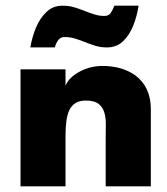

<svg xmlns="http://www.w3.org/2000/svg" viewBox="-20 -654 586 674"><path d="M509.5 0H351V-161.5L351.5 -219.5Q351.5 -241.5 346 -259.8Q340.5 -278 326 -289.5Q311.5 -301 280.5 -301Q238.5 -301 222.5 -265.5Q210 -237.5 210 -177V0H52V-410.5H210V-352.5Q220.5 -381 258.2 -401.8Q296 -422.5 340 -422.5Q408 -422.5 455 -389.5Q509.5 -348.5 509.5 -270.5ZM355 -487.5Q333.5 -487.5 315 -493.2Q296.5 -499 279 -506Q261.5 -513 244 -518.5Q226.5 -524 206.5 -524Q191.5 -524 183.5 -512Q175.5 -500 172.5 -487.5H86.5Q92.5 -523.5 106.2 -556.8Q120 -590 143 -612Q166 -634 199.5 -634Q222.5 -634 242 -628Q261.5 -622 278.8 -615Q296 -608 312.5 -603Q329 -598 347 -598Q361.5 -598 369 -609Q375 -618 381.5 -634H466.5Q461 -597.5 447.8 -564.2Q434.5 -531 412 -509.2Q389.5 -487.5 355 -487.5Z"/></svg>

Font: Lucymar Sans ExtraBold
Style: Regular
Weight: 800
Foundry: The League of Moveable Type (original font) / Main changes by Cristiano Sobral with portions from Mirco Monsees
Version: Version 2.001;August 30, 2020;FontCreator 13.0.0.2681 64-bit